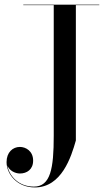

<svg xmlns="http://www.w3.org/2000/svg" viewBox="-20 -770 462 820"><path d="M79.5 -750V-748H209.5V-190C209.5 -50.5 196 27 124.5 27C59 27 19 -19 11.5 -63.5C19 -42 44 -29 65 -29C94.5 -29 121.5 -46 121.5 -84C121.5 -125 90 -142.5 65 -142.5C34.5 -142.5 8 -119.5 8 -77.5C8 -27.5 52 30.5 129 30.5C243 30.5 284 -99.5 304 -170V-748H404V-750Z"/></svg>

Font: Bodoni* 96pt
Style: Regular
Weight: 400
Version: Version 2.3